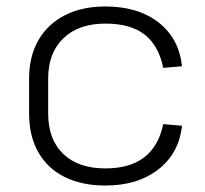

<svg xmlns="http://www.w3.org/2000/svg" viewBox="-20 -567 635 594"><path d="M306 7Q233 7 180 -19.5Q127 -46 98.5 -96Q70 -146 70 -216V-324Q70 -393 99 -443Q128 -493 181 -520Q234 -547 306 -547Q407 -547 470.5 -497.5Q534 -448 543 -362L485 -357Q471 -426 427.5 -460Q384 -494 306 -494Q223 -494 176 -448.5Q129 -403 129 -324V-216Q129 -136 175.5 -91Q222 -46 306 -46Q382 -46 426.5 -80.5Q471 -115 485 -183L543 -178Q534 -93 470 -43Q406 7 306 7Z"/></svg>

Font: Pathway Extreme 8pt Thin 12pt Thin
Style: Regular
Weight: 250
Version: Version 1.001;gftools[0.9.26]